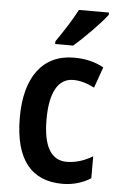

<svg xmlns="http://www.w3.org/2000/svg" viewBox="-55 -804 526 853"><g transform="rotate(5 208.5 -378.0)"><path d="M396 -756V-766H262C239 -721 204 -667 170 -618V-606H250C296 -645 368 -718 396 -756ZM256 10C303 10 347 -3 382 -26V-124C346 -102 307 -89 266 -89C197 -89 161 -149 161 -269C161 -390 197 -454 265 -454C296 -454 328 -444 359 -428L392 -521C357 -541 312 -553 260 -553C119 -553 42 -447 42 -268C42 -79 118 10 256 10Z"/></g></svg>

Font: Noto Sans Lao UI Cond SemBd
Style: Regular
Weight: 600
Width: 3
Designer: Monotype Design Team
Foundry: Monotype Imaging Inc.
Version: Version 2.000